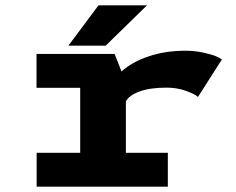

<svg xmlns="http://www.w3.org/2000/svg" viewBox="-20 -703 890 723"><path d="M237.5 -531 351 -683H533.5L378 -531ZM454 -127.5H612V0H118V-127.5H282V-372.5H117.5V-500H411.5L437.5 -434Q478.5 -470.5 541 -491.2Q603.5 -512 678 -512Q713.5 -512 746 -504.8Q778.5 -497.5 794 -490.8Q809.5 -484 815.5 -479L725.5 -338Q714.5 -348.5 680.5 -360.8Q646.5 -373 607.5 -373Q545.5 -373 506.2 -358.8Q467 -344.5 454 -321.5Z"/></svg>

Font: League Mono Wide
Style: Bold
Weight: 700
Width: 8
Designer: Tyler Finck
Foundry: The League of Moveable Type / Tyler Finck
Version: Version 2.210